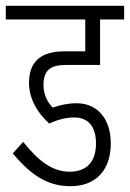

<svg xmlns="http://www.w3.org/2000/svg" viewBox="-30 -642 448 662"><path d="M226 -237C273 -237 301 -207 301 -147C301 -86 270 -50 211 -50C151 -50 103 -86 50 -153L14 -113C77 -38 134 0 213 0C301 0 352 -56 352 -147C352 -230 308 -286 234 -286C204 -286 178 -280 152 -271C135 -287 120 -315 120 -349C120 -400 144 -418 197 -418H315V-575H398V-622H-10V-575H264V-465H192C109 -465 70 -428 70 -356C70 -296 105 -247 140 -216C169 -230 199 -237 226 -237Z"/></svg>

Font: Noto Sans Devanagari ExtraCondensed Light
Style: Regular
Weight: 300
Width: 2
Designer: Jelle Bosma - Monotype Design Team
Foundry: Monotype Imaging Inc.
Version: Version 2.004